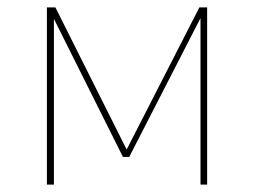

<svg xmlns="http://www.w3.org/2000/svg" viewBox="-20 -500 688 520"><path d="M107 0V-480H130L323 -95L520 -480H541V0H523V-451L330 -75H313L126 -449V0Z"/></svg>

Font: Cantarell Thin
Style: Regular
Weight: 100
Designer: Dave Crossland, Nikolaus Waxweiler, Florian Fecher, Jacques Le Bailly, Eben Sorkin, Alexei Vanyashin, Alexios Zavras, Em
Version: Version 0.303